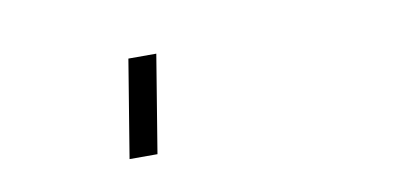

<svg xmlns="http://www.w3.org/2000/svg" viewBox="-32 14 563 271"><g transform="rotate(-10 250.0 150.0)"><path d="M137 220 160 80H200L177 220Z"/></g></svg>

Font: Iosevka Extralight
Style: Italic
Weight: 200
Italic angle: -9°
Monospace: yes
Designer: Belleve Invis
Foundry: Belleve Invis
Version: Version 32.5.0; ttfautohint (v1.8.4)